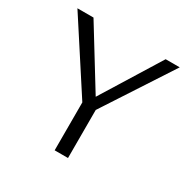

<svg xmlns="http://www.w3.org/2000/svg" viewBox="-149 -799 931 940"><g transform="rotate(30 316.0 -329.0)"><path d="M293 -247.8 26.8 -658H117.7L342.5 -292.5ZM278 0V-292.7H353.4V0ZM340 -251.1 299.3 -292.5 525.6 -658H605.2Z"/></g></svg>

Font: Ysabeau
Style: Bold
Weight: 700
Designer: Christian Thalmann (Catharsis Fonts)
Version: Version 2.000;gftools[0.9.27.dev2+g8671c4b]